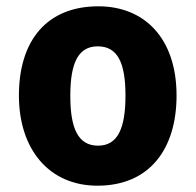

<svg xmlns="http://www.w3.org/2000/svg" viewBox="-20 -579 621 609"><path d="M540 -276C540 -458 438 -559 292 -559C129 -559 40 -451 40 -276C40 -105 136 10 289 10C454 10 540 -106 540 -276ZM203 -275C203 -381 229 -432 290 -432C353 -432 378 -380 378 -276C378 -171 353 -117 291 -117C228 -117 203 -171 203 -275Z"/></svg>

Font: Noto Sans Arabic UI SmCn XBd
Style: Regular
Weight: 800
Width: 4
Designer: Monotype Design Team, Nadine Chahine and Nizar Qandah
Foundry: Monotype Imaging Inc.
Version: Version 2.010